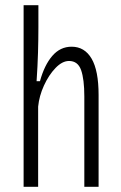

<svg xmlns="http://www.w3.org/2000/svg" viewBox="-20 -720 468 740"><path d="M71 0V-700H128V-614Q128 -569 126.5 -517.5Q125 -466 121 -407H134Q151 -469 181.5 -504.5Q212 -540 256 -540Q306 -540 333 -494Q360 -448 360 -354V0H305V-348Q305 -415 292.5 -450Q280 -485 246 -485Q220 -485 194 -458Q168 -431 149.5 -390.5Q131 -350 127 -309V0Z"/></svg>

Font: Bricolage Grotesque 12pt Condensed ExtraLight
Style: Regular
Weight: 200
Width: 3
Designer: Mathieu Triay
Foundry: Atelier Triay
Version: Version 1.001; ttfautohint (v1.8.4.7-5d5b);gftools[0.9.33.de